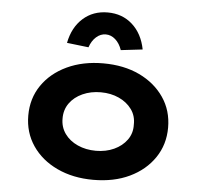

<svg xmlns="http://www.w3.org/2000/svg" viewBox="-55 -840 946 906"><g transform="rotate(5 418.5 -386.5)"><path d="M419.1 10Q322.9 10 247.8 -25.3Q172.7 -60.6 130.2 -123.1Q87.7 -185.7 87.7 -265.9Q87.7 -347 130.2 -409.1Q172.7 -471.2 247.8 -506.5Q322.9 -541.7 419.1 -541.7Q517 -541.7 591 -506.5Q665 -471.2 707.5 -409.1Q750 -347 750 -265.9Q750 -185.7 707.5 -123.1Q665 -60.6 591 -25.3Q517 10 419.1 10ZM419.6 -127.6Q467.2 -127.6 505.5 -145.2Q543.8 -162.7 566.4 -194Q589 -225.4 587.6 -265.9Q589 -307.4 566.4 -338.5Q543.8 -369.6 505.5 -387.1Q467.2 -404.7 419.6 -404.7Q372.1 -404.7 333.2 -387.1Q294.4 -369.6 272 -338.3Q249.7 -307 250.1 -265.9Q249.7 -225.4 272 -194Q294.4 -162.7 333.2 -145.2Q372.1 -127.6 419.6 -127.6ZM342.6 -611.1 239.9 -623.1Q254.4 -697.5 302.2 -740.1Q349.9 -782.8 419.1 -782.8Q488.2 -782.8 536 -740.1Q583.7 -697.5 598.3 -623.1L495.6 -611.1Q484.9 -642.6 464.4 -660.7Q443.9 -678.8 419.1 -678.8Q394.2 -678.8 373.8 -660.7Q353.3 -642.6 342.6 -611.1Z"/></g></svg>

Font: Lexend Giga
Style: Regular
Weight: 400
Designer: Bonnie Shaver-Troup, Thomas Jockin
Foundry: Lexend
Version: Version 1.007